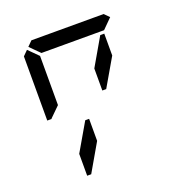

<svg xmlns="http://www.w3.org/2000/svg" viewBox="-153 -1138 1121 1164"><g transform="rotate(-20 408.0 -556.5)"><path d="M144 -969 175 -1000H641L672 -969L610 -907H590H454H362H226H206ZM130 -515 126 -510H99V-924L130 -955L192 -893V-887V-782V-576ZM578 -887H604V-746L500 -567H475V-709ZM341 -291 238 -113H212V-254L316 -433H341Z"/></g></svg>

Font: DSEG14 Classic
Style: Regular
Weight: 400
Designer: Keshikan(Twitter:@keshinomi_88pro)
Version: Version 0.46